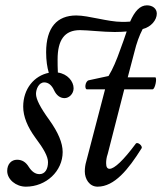

<svg xmlns="http://www.w3.org/2000/svg" viewBox="-20 -687 608 720"><path d="M77 13C153 13 215 -45 215 -117C215 -151 198 -191 165 -237C131 -284 115 -315 115 -335C115 -352 125 -378 146 -378C161 -378 174 -368 183 -348C192 -329 206 -319 222 -319C239 -319 256 -335 256 -356C256 -382 233 -410 197 -415C196 -434 196 -449 196 -464C196 -536 221 -574 280 -574C308 -574 367 -567 410 -567C427 -567 444 -568 455 -569C447 -545 440 -525 431 -501C417 -461 403 -428 387 -402L313 -386C299 -383 296 -352 306 -352H374L303 -80C300 -70 298 -57 298 -44C298 -16 315 13 346 13C409 13 461 -51 511 -131C516 -140 495 -157 489 -148C443 -86 409 -54 391 -54C382 -54 378 -61 378 -75C378 -84 379 -96 384 -110L446 -352H552C562 -352 570 -397 562 -397H459L484 -492C492 -525 502 -553 515 -578C547 -586 568 -612 568 -636C568 -655 552 -667 531 -667C505 -667 485 -645 468 -606C458 -605 447 -605 437 -605C385 -605 312 -629 266 -629C194 -629 153 -584 153 -491C153 -460 157 -434 163 -414C109 -403 67 -355 67 -287C67 -250 83 -211 113 -170C144 -129 160 -100 160 -79C160 -53 149 -34 128 -34C112 -34 99 -44 88 -61C77 -79 63 -88 44 -88C22 -88 7 -71 7 -46C7 -14 40 13 77 13Z"/></svg>

Font: Junicode Two Beta SemiCondensed Medium
Style: Italic
Weight: 500
Width: 4
Italic angle: -10°
Version: Version 1.063